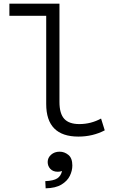

<svg xmlns="http://www.w3.org/2000/svg" viewBox="-20 -730 620 1043"><path d="M406 12Q231 12 231 -165V-644H31V-710H303V-176Q303 -113 329 -84.5Q355 -56 411 -56Q474 -56 529 -86L549 -22Q484 12 406 12ZM228 293 226 254Q271 252 291 239Q311 226 317 199Q306 203 294 203Q268 203 253.5 187.5Q239 172 239 150Q239 127 257.5 110.5Q276 94 304 94Q330 94 351.5 111.5Q373 129 373 169Q373 197 359.5 225Q346 253 314 272.5Q282 292 228 293Z"/></svg>

Font: Sometype Mono
Style: Regular
Weight: 400
Monospace: yes
Designer: Ryoichi Tsunekawa
Foundry: Dharma Type
Version: Version 1.000; ttfautohint (v1.8.3)